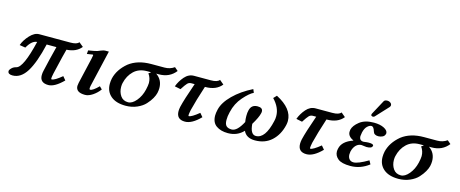

<svg xmlns="http://www.w3.org/2000/svg" viewBox="-41 -1249 4378 1829"><g transform="rotate(15 2148.0 -334.0)"><path d="M548.8 -433.1Q614.7 -433.1 631.8 -459L674.8 -423.8Q626 -362.8 530.8 -357.9Q518.6 -316.9 470.2 -108.9Q462.4 -71.8 461.9 -59.1Q461.9 -47.9 466.8 -47.9Q496.6 -47.9 566.9 -106.9L596.2 -71.8Q512.2 12.2 450.2 12.2Q366.2 12.2 366.2 -63Q366.2 -85.9 372.1 -108.9Q397 -220.7 432.1 -356.9H335.9Q293 -170.9 236.1 -79.3Q179.2 12.2 97.2 12.2Q51.3 12.2 50.8 -18.1Q50.8 -20 51.3 -22Q51.8 -23.9 51.8 -25.9Q55.7 -37.1 71.8 -52Q87.9 -66.9 113.8 -73.2Q178.7 -89.4 242.2 -356.9Q190.4 -354 147 -275.9L88.9 -285.2Q106.9 -336.9 151.4 -385Q195.8 -433.1 242.2 -433.1Z M925.8 -444.8 841.8 -83Q838.9 -68.8 838.9 -61Q838.9 -47.9 847.2 -47.9Q873 -47.9 928.7 -104L954.1 -79.1Q926.3 -41 886.7 -14.4Q847.2 12.2 812 12.2Q721.2 12.2 720.7 -51.8Q720.7 -60.5 725.1 -83L783.7 -336.9Q789.6 -361.8 790 -371.1Q790 -377.9 785.2 -377.9Q783.2 -377.9 729 -369.1L731.9 -404.8Q789.1 -413.6 818.8 -421.9Q823.7 -423.8 829.8 -426.5Q835.9 -429.2 843.5 -432.1Q851.1 -435.1 854 -436Q876 -444.8 889.2 -444.8Z M1226.6 -25.9Q1266.6 -25.9 1306.2 -73Q1345.7 -120.1 1361.3 -187Q1371.1 -229 1371.6 -253.9Q1371.6 -302.7 1342.8 -342.8Q1347.7 -345.7 1352.5 -348.9Q1357.4 -352.1 1361.1 -355Q1364.7 -357.9 1364.7 -358.9H1324.7Q1245.6 -358.9 1196 -311.5Q1146.5 -264.2 1129.4 -189Q1125.5 -173.8 1125.5 -150.9Q1125.5 -101.1 1151.1 -63.5Q1176.8 -25.9 1226.6 -25.9ZM1127.4 -369.1Q1212.4 -435.1 1346.7 -435.1H1476.6Q1530.8 -435.1 1572.8 -464.8L1606.4 -436Q1546.4 -358.9 1441.4 -358.9H1415.5Q1480.5 -314.9 1480.5 -232.9Q1480.5 -210 1474.6 -184.1Q1468.8 -159.2 1451.7 -128.7Q1434.6 -98.1 1404.5 -65.2Q1374.5 -32.2 1323.5 -10Q1272.5 12.2 1211.4 12.2Q1117.2 12.2 1065.4 -32Q1013.7 -76.2 1013.7 -150.9Q1013.7 -177.7 1019.5 -205.1Q1041.5 -297.4 1127.4 -369.1Z M1769.5 -432.1H1934.1Q1999 -432.1 2018.6 -459L2060.5 -423.8Q2007.3 -356.9 1899.4 -356.9H1896.5Q1847.7 -208 1823.2 -108.9Q1815.4 -68.8 1815.4 -58.1Q1815.4 -48.3 1819.3 -47.9Q1846.2 -47.9 1918.5 -106.9L1948.2 -71.8Q1866.2 12.2 1797.4 12.2Q1713.4 12.2 1713.4 -69.8Q1713.4 -86.9 1718.3 -111.8Q1736.3 -189 1795.4 -356.9H1762.2Q1740.2 -356.9 1724.9 -341.6Q1709.5 -326.2 1677.2 -275.9L1618.2 -288.1Q1638.2 -342.3 1677.2 -387.2Q1716.3 -432.1 1769.5 -432.1Z M2739.3 -207Q2716.3 -106.9 2651.4 -47.4Q2586.4 12.2 2487.3 12.2Q2401.4 12.2 2373 -51.8Q2313 12.2 2220.2 12.2Q2150.4 12.2 2105.7 -19.3Q2061 -50.8 2061 -120.1Q2061 -144 2069.3 -179.2Q2086.4 -252.4 2161.4 -326.7Q2236.3 -400.9 2347.2 -456.1L2361.3 -422.9Q2321.3 -404.8 2264.2 -339.8Q2207 -274.9 2187 -186Q2175.8 -142.1 2176.3 -106.9Q2176.3 -64.9 2193.8 -47.9Q2211.4 -30.8 2247.1 -30.8Q2300.3 -30.8 2354 -132.8Q2349.1 -161.6 2349.1 -190.9Q2349.1 -225.1 2355 -247.1Q2368.2 -308.1 2430.2 -308.1Q2481 -308.1 2481.4 -271Q2481.4 -258.8 2479 -252.9Q2470.2 -210.9 2423.3 -133.8Q2431.2 -30.8 2485.4 -30.8Q2578.1 -30.8 2619.1 -213.9Q2625 -234.9 2625 -263.2Q2625 -347.2 2552.2 -422.9L2581.1 -453.1Q2744.1 -369.1 2744.1 -247.1Q2744.1 -230 2739.3 -207Z M2968.3 -432.1H3132.8Q3197.8 -432.1 3217.3 -459L3259.3 -423.8Q3206.1 -356.9 3098.1 -356.9H3095.2Q3046.4 -208 3022 -108.9Q3014.2 -68.8 3014.2 -58.1Q3014.2 -48.3 3018.1 -47.9Q3044.9 -47.9 3117.2 -106.9L3147 -71.8Q3064.9 12.2 2996.1 12.2Q2912.1 12.2 2912.1 -69.8Q2912.1 -86.9 2917 -111.8Q2935.1 -189 2994.1 -356.9H2960.9Q2939 -356.9 2923.6 -341.6Q2908.2 -326.2 2876 -275.9L2816.9 -288.1Q2836.9 -342.3 2876 -387.2Q2915 -432.1 2968.3 -432.1Z M3395 -121.1Q3392.1 -106 3392.1 -92.8Q3392.1 -64 3407 -46.4Q3421.9 -28.8 3448.7 -28.8Q3492.7 -28.8 3591.8 -86.9L3610.8 -51.8Q3527.8 12.2 3428.7 12.2Q3341.8 12.2 3305.9 -17.3Q3270 -46.9 3270 -88.9Q3270 -100.1 3273.9 -118.2Q3290 -193.4 3396 -229Q3337.9 -255.9 3337.9 -299.8Q3337.9 -305.7 3339.8 -321.8Q3349.6 -363.8 3400.9 -404.3Q3452.1 -444.8 3541 -444.8Q3602.1 -444.8 3641.1 -424.8Q3680.2 -404.8 3680.2 -377Q3680.2 -373 3678.7 -370.1Q3673.8 -349.1 3653.8 -339.6Q3633.8 -330.1 3612.8 -330.1Q3569.8 -330.1 3561 -363.8Q3547.9 -407.7 3526.9 -408.2Q3506.8 -408.2 3485.4 -387.7Q3463.9 -367.2 3454.1 -325.2Q3449.2 -300.3 3448.7 -288.1Q3448.7 -243.2 3490.7 -243.2Q3493.7 -244.1 3499 -244.1Q3526.9 -248 3543 -248Q3588.9 -248 3588.9 -230Q3588.9 -228 3587.9 -227.1Q3583 -202.1 3531.7 -202.1L3504.9 -205.1Q3489.7 -208 3481.9 -208Q3451.2 -208 3428 -185.1Q3404.8 -162.1 3395 -121.1ZM3612.8 -680.2Q3627.9 -680.2 3640.9 -670.2Q3653.8 -660.2 3653.8 -647V-643.1Q3651.9 -633.3 3645 -626L3531.7 -503.9Q3525.9 -497.1 3514.2 -497.1Q3508.3 -497.1 3502.2 -501Q3496.1 -504.9 3496.1 -509.8Q3496.1 -515.6 3499 -522L3576.2 -665Q3584 -680.2 3612.8 -680.2Z M3916.5 -25.9Q3956.5 -25.9 3996.1 -73Q4035.6 -120.1 4051.3 -187Q4061 -229 4061.5 -253.9Q4061.5 -302.7 4032.7 -342.8Q4037.6 -345.7 4042.5 -348.9Q4047.4 -352.1 4051 -355Q4054.7 -357.9 4054.7 -358.9H4014.6Q3935.5 -358.9 3886 -311.5Q3836.4 -264.2 3819.3 -189Q3815.4 -173.8 3815.4 -150.9Q3815.4 -101.1 3841.1 -63.5Q3866.7 -25.9 3916.5 -25.9ZM3817.4 -369.1Q3902.3 -435.1 4036.6 -435.1H4166.5Q4220.7 -435.1 4262.7 -464.8L4296.4 -436Q4236.3 -358.9 4131.3 -358.9H4105.5Q4170.4 -314.9 4170.4 -232.9Q4170.4 -210 4164.6 -184.1Q4158.7 -159.2 4141.6 -128.7Q4124.5 -98.1 4094.5 -65.2Q4064.5 -32.2 4013.4 -10Q3962.4 12.2 3901.4 12.2Q3807.1 12.2 3755.4 -32Q3703.6 -76.2 3703.6 -150.9Q3703.6 -177.7 3709.5 -205.1Q3731.4 -297.4 3817.4 -369.1Z"/></g></svg>

Font: Linux Libertine
Style: Semibold Italic
Weight: 600
Italic angle: -11.5°
Designer: Philipp H. Poll
Foundry: Philipp H. Poll
Version: Version 5.1.2 ; ttfautohint (v0.9)